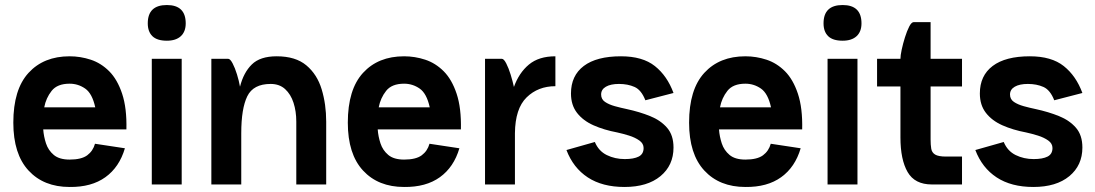

<svg xmlns="http://www.w3.org/2000/svg" viewBox="-20 -734 4356 764"><path d="M358 -162 477 -144Q455 -69 399.5 -29Q344 11 257 10Q154 10 93.5 -55.5Q33 -121 33 -246Q33 -378 93.5 -444Q154 -510 257 -510Q300 -510 341 -496.5Q382 -483 414.5 -450.5Q447 -418 466 -361Q485 -304 483 -219H152Q154 -191 163 -163.5Q172 -136 194 -117.5Q216 -99 257 -99Q304 -99 327 -116Q350 -133 358 -162ZM257 -401Q208 -401 185.5 -372.5Q163 -344 156 -307H359Q347 -362 319 -381.5Q291 -401 257 -401Z M568 -641Q568 -714 644 -714Q719 -714 719 -641Q719 -608 699.5 -590Q680 -572 644 -572Q605 -572 586.5 -590Q568 -608 568 -641ZM584 -500H703V0H584Z M821 0V-500H888Q896 -500 905.5 -482Q915 -464 923 -438Q931 -412 935 -389Q949 -445 982 -477.5Q1015 -510 1081 -510Q1156 -510 1199 -474Q1242 -438 1260 -378.5Q1278 -319 1278 -250V0H1159V-250Q1159 -291 1148 -325Q1137 -359 1114.5 -379.5Q1092 -400 1057 -400Q988 -400 964 -351Q940 -302 940 -204V0Z M1689 -162 1808 -144Q1786 -69 1730.5 -29Q1675 11 1588 10Q1485 10 1424.5 -55.5Q1364 -121 1364 -246Q1364 -378 1424.5 -444Q1485 -510 1588 -510Q1631 -510 1672 -496.5Q1713 -483 1745.5 -450.5Q1778 -418 1797 -361Q1816 -304 1814 -219H1483Q1485 -191 1494 -163.5Q1503 -136 1525 -117.5Q1547 -99 1588 -99Q1635 -99 1658 -116Q1681 -133 1689 -162ZM1588 -401Q1539 -401 1516.5 -372.5Q1494 -344 1487 -307H1690Q1678 -362 1650 -381.5Q1622 -401 1588 -401Z M1910 0V-500H1977Q1985 -500 1994.5 -481.5Q2004 -463 2012 -437Q2020 -411 2025 -388Q2045 -444 2084.5 -477Q2124 -510 2190 -510V-391Q2121 -391 2075.5 -346.5Q2030 -302 2029 -204V0Z M2465 10Q2377 10 2319 -28Q2261 -66 2234 -137L2347 -169Q2362 -133 2394.5 -117Q2427 -101 2466 -101Q2502 -101 2521.5 -111Q2541 -121 2541 -145Q2541 -163 2524 -175Q2507 -187 2483 -194.5Q2459 -202 2436 -207Q2383 -217 2341.5 -235.5Q2300 -254 2276 -285Q2252 -316 2252 -362Q2252 -433 2303 -471.5Q2354 -510 2451 -510Q2537 -510 2586 -471Q2635 -432 2660 -364L2548 -335Q2532 -376 2505 -388Q2478 -400 2443 -400Q2410 -400 2391 -389Q2372 -378 2372 -358Q2372 -339 2387.5 -328.5Q2403 -318 2426.5 -311.5Q2450 -305 2474 -300Q2525 -289 2567 -272Q2609 -255 2634.5 -225.5Q2660 -196 2660 -147Q2660 -76 2608 -33Q2556 10 2465 10Z M3047 -162 3166 -144Q3144 -69 3088.5 -29Q3033 11 2946 10Q2843 10 2782.5 -55.5Q2722 -121 2722 -246Q2722 -378 2782.5 -444Q2843 -510 2946 -510Q2989 -510 3030 -496.5Q3071 -483 3103.5 -450.5Q3136 -418 3155 -361Q3174 -304 3172 -219H2841Q2843 -191 2852 -163.5Q2861 -136 2883 -117.5Q2905 -99 2946 -99Q2993 -99 3016 -116Q3039 -133 3047 -162ZM2946 -401Q2897 -401 2874.5 -372.5Q2852 -344 2845 -307H3048Q3036 -362 3008 -381.5Q2980 -401 2946 -401Z M3257 -641Q3257 -714 3333 -714Q3408 -714 3408 -641Q3408 -608 3388.5 -590Q3369 -572 3333 -572Q3294 -572 3275.5 -590Q3257 -608 3257 -641ZM3273 -500H3392V0H3273Z M3470 -500H3563Q3563 -513 3568 -536.5Q3573 -560 3581 -585.5Q3589 -611 3598 -628.5Q3607 -646 3616 -646H3683V-500H3808V-390H3683V-179Q3683 -158 3685.5 -142.5Q3688 -127 3701 -119Q3714 -111 3745 -111H3808V0H3688Q3620 0 3591.5 -49.5Q3563 -99 3563 -187V-390H3470Z M4092 10Q4004 10 3946 -28Q3888 -66 3861 -137L3974 -169Q3989 -133 4021.5 -117Q4054 -101 4093 -101Q4129 -101 4148.5 -111Q4168 -121 4168 -145Q4168 -163 4151 -175Q4134 -187 4110 -194.5Q4086 -202 4063 -207Q4010 -217 3968.5 -235.5Q3927 -254 3903 -285Q3879 -316 3879 -362Q3879 -433 3930 -471.5Q3981 -510 4078 -510Q4164 -510 4213 -471Q4262 -432 4287 -364L4175 -335Q4159 -376 4132 -388Q4105 -400 4070 -400Q4037 -400 4018 -389Q3999 -378 3999 -358Q3999 -339 4014.5 -328.5Q4030 -318 4053.5 -311.5Q4077 -305 4101 -300Q4152 -289 4194 -272Q4236 -255 4261.5 -225.5Q4287 -196 4287 -147Q4287 -76 4235 -33Q4183 10 4092 10Z"/></svg>

Font: Haskoy Bold
Style: Regular
Weight: 700
Designer: Ertekin Erdin
Foundry: Ertekin Erdin
Version: Version 1.500; ttfautohint (v1.8.3)